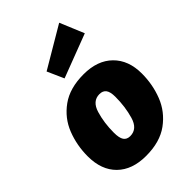

<svg xmlns="http://www.w3.org/2000/svg" viewBox="-254 -958 1080 1080"><g transform="rotate(-45 286.0 -418.0)"><path d="M13 -211Q13 -298 43.5 -376Q74 -454 143.5 -504Q213 -554 323 -554Q433 -554 495.5 -492.5Q558 -431 558 -325Q558 -238 527.5 -160Q497 -82 427.5 -31Q358 20 247 20Q137 20 75 -41Q13 -102 13 -211ZM360 -338Q360 -377 347 -394.5Q334 -412 307 -412Q251 -412 231 -345.5Q211 -279 211 -201Q211 -159 223.5 -140.5Q236 -122 263 -122Q320 -122 340 -190.5Q360 -259 360 -338ZM491 -712 231 -613 187 -712 431 -856Z"/></g></svg>

Font: FiraGO Heavy
Style: Italic
Weight: 900
Italic angle: -8°
Designer: bBox Type GmbH
Foundry: bBox Type GmbH
Version: Version 1.001